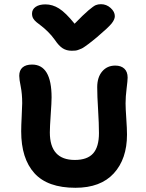

<svg xmlns="http://www.w3.org/2000/svg" viewBox="-20 -935 695 916"><path d="M461.9 -915Q487.8 -915 507.8 -897Q527.8 -878.9 527.8 -857.9Q527.8 -842.3 512.7 -823.2Q497.6 -804.2 442.9 -757.8Q436.5 -752.4 420.7 -739.7Q404.8 -727.1 400.6 -724.1Q396.5 -721.2 385.3 -713.1Q374 -705.1 369.4 -703.4Q364.7 -701.7 356 -698Q347.2 -694.3 339.4 -693.6Q331.5 -692.9 321.8 -692.9Q297.4 -692.9 279.1 -704.6Q260.7 -716.3 242.2 -744.1Q226.1 -766.6 208 -784.2Q189.9 -801.8 177.5 -811Q165 -820.3 154.3 -829.1Q143.6 -837.9 138.2 -847.4Q132.8 -856.9 132.8 -870.1Q132.8 -890.1 149.9 -902.1Q167 -914.1 196.8 -914.1Q230.5 -914.1 261.7 -894.5Q293 -875 335.9 -821.8Q377.4 -864.7 401.9 -885.5Q426.3 -906.2 437 -910.6Q447.8 -915 461.9 -915ZM339.8 -39.1Q207 -39.1 144 -108.9Q81.1 -178.7 81.1 -308.1Q81.1 -334.5 83.5 -381.1Q85.9 -427.7 85.9 -442.9Q85.9 -487.3 78.9 -522Q71.8 -556.6 71.8 -573.2Q71.8 -599.6 87.6 -613.3Q103.5 -627 132.8 -627Q226.1 -627 226.1 -470.2Q226.1 -446.3 221.9 -387.7Q217.8 -329.1 217.8 -303.2Q217.8 -171.9 336.9 -171.9Q396.5 -171.9 424.3 -203.1Q452.1 -234.4 452.1 -299.8Q452.1 -344.2 448 -411.1Q443.8 -478 443.8 -519Q443.8 -566.4 467.5 -594.2Q491.2 -622.1 529.8 -622.1Q557.6 -622.1 573.2 -607.4Q588.9 -592.8 588.9 -564.9Q588.9 -551.3 584 -512.5Q579.1 -473.6 579.1 -441.9Q579.1 -418 582.5 -369.4Q585.9 -320.8 585.9 -293Q585.9 -176.8 522.9 -107.9Q460 -39.1 339.8 -39.1Z"/></svg>

Font: Shantell Sans Irregular
Style: Regular
Weight: 600
Designer: Stephen Nixon, Anya Danilova, Shantell Martin
Foundry: Arrow Type
Version: Version 1.006;[9816181b4]